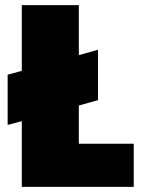

<svg xmlns="http://www.w3.org/2000/svg" viewBox="-20 -728 561 748"><path d="M64.9 -708H287.1V-513.2L361.8 -534.2V-337.9L287.1 -316.9V-168H501V0H64.9V-255.9L9.8 -241.2V-437L64.9 -452.1Z"/></svg>

Font: SVN-Poppins Black
Style: Regular
Weight: 900
Designer: Ninad Kale (Devanagari), Jonny Pinhorn (Latin)
Foundry: Indian Type Foundry
Version: Version 3.002 2017